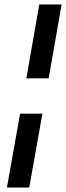

<svg xmlns="http://www.w3.org/2000/svg" viewBox="-20 -740 296 860"><path d="M98 -389 156 -720H256L198 -389ZM11 100 70 -231H170L111 100Z"/></svg>

Font: DM Sans 17pt Medium
Style: Italic
Weight: 500
Italic angle: -10°
Version: Version 4.004;gftools[0.9.30]